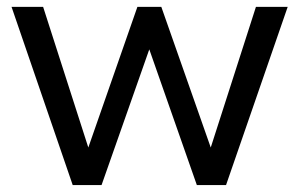

<svg xmlns="http://www.w3.org/2000/svg" viewBox="-20 -532 860 552"><path d="M13.2 -512.2H104L233.9 -107.9L375 -512.2H443.8L585.9 -107.9L715.8 -512.2H807.1L629.9 0H545.9L409.2 -390.1L272 0H189Z"/></svg>

Font: D-DIN Exp
Style: Regular
Weight: 400
Width: 7
Designer: Charles Nix
Foundry: Datto Inc.
Version: Version 1.00